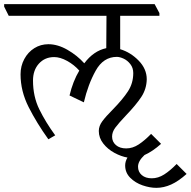

<svg xmlns="http://www.w3.org/2000/svg" viewBox="-47 -660 919 925"><path d="M721 -597V-584H532V-423Q582 -408 621 -368Q660 -328 660 -278Q659 -231 633.5 -192.5Q608 -154 560 -104Q524 -66 508.5 -45Q493 -24 493 -2Q493 23 511.5 39Q530 55 561 55Q592 55 621 36Q650 17 681 -15L729 33Q689 69 649 87Q618 116 618 143Q618 168 636 183.5Q654 199 684 199Q715 199 744 180.5Q773 162 804 130L852 178Q813 213 777.5 229Q742 245 706 245Q675 245 640 233Q605 221 580.5 196.5Q556 172 556 137Q556 118 567 99Q537 94 504.5 76.5Q472 59 450.5 31.5Q429 4 429 -29Q429 -53 446 -76Q463 -99 497 -133Q544 -181 569.5 -220Q595 -259 595 -308Q595 -333 581 -351Q567 -369 548.5 -377.5Q530 -386 516 -386Q451 -386 414 -319.5Q377 -253 357 -167L288 -200Q304 -268 335 -320Q310 -348 276.5 -366.5Q243 -385 214 -385Q169 -385 140.5 -353.5Q112 -322 112 -272Q112 -195 142.5 -133Q173 -71 219 -8L186 11Q130 -67 91 -144Q52 -221 52 -302Q52 -342 70 -375.5Q88 -409 118.5 -428Q149 -447 186 -447Q231 -447 278 -420Q325 -393 359 -355Q404 -415 465 -428L466 -584H-5L-27 -628V-640H698Z"/></svg>

Font: Martel Light
Style: Regular
Weight: 300
Designer: Dan Reynolds
Foundry: Dan Reynolds
Version: Version 1.001; ttfautohint (v1.1) -l 5 -r 5 -G 72 -x 0 -D la